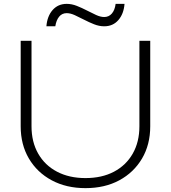

<svg xmlns="http://www.w3.org/2000/svg" viewBox="-20 -961 884 993"><path d="M143 -308Q143 -227 177.5 -166.5Q212 -106 275 -73Q338 -40 422 -40Q507 -40 569.5 -73Q632 -106 666.5 -166.5Q701 -227 701 -308V-750H757V-308Q757 -213 714.5 -141Q672 -69 597 -28.5Q522 12 422 12Q323 12 247.5 -28.5Q172 -69 129.5 -141Q87 -213 87 -308V-750H143ZM220 -825Q224 -877 252 -909Q280 -941 325 -941Q351 -941 377.5 -930.5Q404 -920 429 -907Q454 -894 477 -883.5Q500 -873 519 -873Q543 -873 558.5 -891Q574 -909 578 -941H624Q620 -889 592 -857Q564 -825 519 -825Q493 -825 466.5 -835.5Q440 -846 415 -859Q390 -872 367 -882.5Q344 -893 325 -893Q301 -893 286 -875Q271 -857 266 -825Z"/></svg>

Font: Bounded
Style: Regular
Weight: 200
Designer: Vlad Churkin
Version: Version 1.0